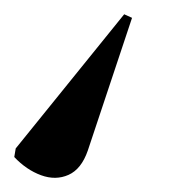

<svg xmlns="http://www.w3.org/2000/svg" viewBox="-91 -53 255 269"><path d="M83 -33 94 -28 32 158Q23 184 5 192Q-13 200 -33.5 192.5Q-54 185 -71 167L-69 155Z"/></svg>

Font: Noto Serif Display Medium
Style: Italic
Weight: 500
Italic angle: -12°
Designer: Monotype Design Team
Foundry: Monotype Imaging Inc.
Version: Version 2.009